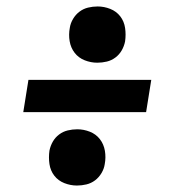

<svg xmlns="http://www.w3.org/2000/svg" viewBox="-20 -637 540 594"><path d="M281 -443Q261 -443 242 -450.5Q223 -458 211 -473.5Q199 -489 195.5 -509.5Q192 -530 196 -551Q198 -565 206 -578.5Q214 -592 226 -601Q238 -610 252.5 -613.5Q267 -617 282 -617Q302 -617 321 -609.5Q340 -602 352 -586.5Q364 -571 367 -550.5Q370 -530 367 -509Q364 -494 356.5 -481Q349 -468 337 -459Q325 -450 310.5 -446.5Q296 -443 281 -443ZM52 -290 68 -390H448L432 -290ZM218 -63Q198 -63 179 -70.5Q160 -78 148 -93.5Q136 -109 133 -129.5Q130 -150 133 -171Q136 -186 143.5 -199Q151 -212 163 -221Q175 -230 189.5 -233.5Q204 -237 219 -237Q239 -237 258 -229.5Q277 -222 289 -206.5Q301 -191 304.5 -170.5Q308 -150 304 -129Q302 -115 294 -101.5Q286 -88 274 -79Q262 -70 247.5 -66.5Q233 -63 218 -63Z"/></svg>

Font: Iosevka Curly Slab Heavy
Style: Italic
Weight: 900
Italic angle: -9°
Monospace: yes
Designer: Belleve Invis
Foundry: Belleve Invis
Version: Version 22.1.2; ttfautohint (v1.8.4)